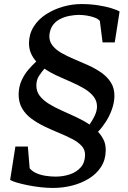

<svg xmlns="http://www.w3.org/2000/svg" viewBox="-20 -837 632 948"><path d="M502 -92.5Q501 -47 479 -13Q457 21 419.8 44.2Q382.5 67.5 336.5 79.2Q290.5 91 241.5 91Q211 91 178.8 87.2Q146.5 83.5 116.8 77.5Q87 71.5 64.2 64.8Q41.5 58 30 51.5L56 -113.5H117.5L126.5 -6Q139.5 9.5 160.5 18.5Q181.5 27.5 206.2 31.2Q231 35 255 35Q291 35 324 24.2Q357 13.5 378.2 -10.2Q399.5 -34 400 -71.5Q400.5 -98 382.8 -117Q365 -136 335.5 -151.2Q306 -166.5 270.8 -181Q235.5 -195.5 200.5 -212.2Q165.5 -229 136 -250.5Q106.5 -272 89 -302Q71.5 -332 72 -373Q73 -409.5 86.2 -439Q99.5 -468.5 119.2 -491.8Q139 -515 159 -533.5Q142 -552.5 132.5 -574.8Q123 -597 123 -625Q124 -670.5 146.8 -706.2Q169.5 -742 207.5 -766.5Q245.5 -791 291 -804Q336.5 -817 382 -817Q426 -817 464 -811Q502 -805 529.8 -796.5Q557.5 -788 570.5 -780L546.5 -627.5H486.5L473 -733.5Q465 -743.5 447.8 -750Q430.5 -756.5 409.5 -760Q388.5 -763.5 367.5 -763.5Q347.5 -763 324 -758.8Q300.5 -754.5 278.8 -744Q257 -733.5 242.2 -714.5Q227.5 -695.5 224 -665.5Q221.5 -635.5 238 -613.8Q254.5 -592 283 -575.8Q311.5 -559.5 346.2 -545Q381 -530.5 416.2 -514.5Q451.5 -498.5 480.8 -478Q510 -457.5 527.8 -429.2Q545.5 -401 545 -361.5Q544 -328.5 532.2 -296Q520.5 -263.5 502.2 -235.2Q484 -207 464 -186.5Q482 -166.5 492.2 -145.2Q502.5 -124 502 -92.5ZM459 -310.5Q459 -339 442 -360.5Q425 -382 396.8 -399Q368.5 -416 334 -431Q299.5 -446 264.2 -462Q229 -478 199.5 -498Q186.5 -483 173.2 -463.2Q160 -443.5 159.5 -416.5Q159 -386 176.2 -363.8Q193.5 -341.5 222 -324Q250.5 -306.5 285.5 -291Q320.5 -275.5 356 -259Q391.5 -242.5 422 -222Q435 -240 446.8 -263.8Q458.5 -287.5 459 -310.5Z"/></svg>

Font: Merriweather Light 18pt Medium
Style: Italic
Weight: 500
Italic angle: -7.8°
Version: Version 2.101